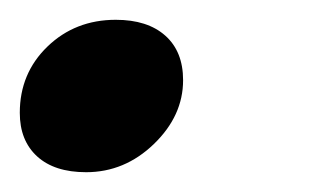

<svg xmlns="http://www.w3.org/2000/svg" viewBox="-21 -160 320 194"><path d="M96 -140Q128 -140 146 -124Q164 -108 164 -79Q164 -43 134.5 -14.5Q105 14 66 14Q34 14 16.5 -2Q-1 -18 -1 -46Q-1 -86 27 -113Q55 -140 96 -140Z"/></svg>

Font: Playfair Display SC
Style: Bold Italic
Weight: 700
Italic angle: -14°
Designer: Claus Eggers Sørensen
Foundry: Claus Eggers Sørensen
Version: Version 1.200; ttfautohint (v1.6)